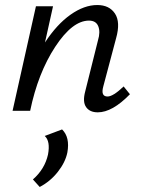

<svg xmlns="http://www.w3.org/2000/svg" viewBox="-20 -441 563 764"><path d="M472 -97 497 -66Q427 6 369 6Q337 6 322.5 -15Q308 -36 319 -77L370 -281Q380 -314 371 -336.5Q362 -359 334 -359Q268 -359 199.5 -254.5Q131 -150 100 0H30L123 -416H191L159 -272Q206 -344 260.5 -382.5Q315 -421 367 -421Q415 -421 437.5 -387Q460 -353 442 -289L391 -97Q380 -57 408 -57Q430 -57 472 -97ZM227 74Q259 105 248 166Q240 205 210 243Q180 281 138 303L111 273Q158 232 171 174Q181 121 158 100Z"/></svg>

Font: EauTestInfant Medium
Style: Italic
Weight: 500
Italic angle: -12°
Designer: Christian Thalmann (Catharsis Fonts)
Version: Version 0.001;PS 000.001;hotconv 1.0.88;makeotf.lib2.5.64775